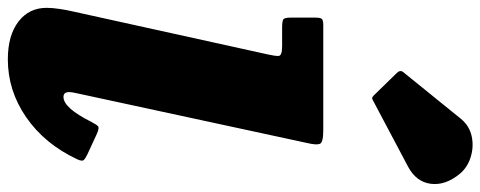

<svg xmlns="http://www.w3.org/2000/svg" viewBox="-394 -813 1226 490"><g transform="rotate(90 219.0 -568.0)"><path d="M339 -739 212 -151Q209 -139 209 -131Q209 -117 221.5 -117Q249.5 -117 285 -188Q292 -201.5 296.2 -205.2Q300.5 -209 316 -202L368 -178Q379.5 -172.5 382.8 -168.2Q386 -164 380.5 -152Q341.5 -69 273.5 -22Q205.5 25 125.5 25Q64.5 25 29.2 -2Q-6 -29 -6 -74Q-6 -88.5 -3.2 -107Q-0.5 -125.5 3 -140L113 -639Q117 -656.5 116.8 -665.8Q116.5 -675 92 -675H44.5Q29 -675 24 -677.8Q19 -680.5 19 -696V-760.5Q19 -772.5 22.2 -776.2Q25.5 -780 37 -780H307Q338 -780 341.2 -771Q344.5 -762 339 -739ZM418 -1128Q448 -1091 443 -1054Q438 -1017 399.5 -996.5L231.5 -907.5Q226 -904 223 -905Q220 -906 216 -910.5L159.5 -968.5Q151 -977.5 160 -986.5L277 -1131Q295 -1153 321.8 -1158.8Q348.5 -1164.5 375 -1156.2Q401.5 -1148 418 -1128Z"/></g></svg>

Font: Besley* Fatface
Style: Italic
Weight: 900
Italic angle: -13°
Designer: Owen Earl
Foundry: indestructible type*
Version: Version 3.000; ttfautohint (v1.8.3)